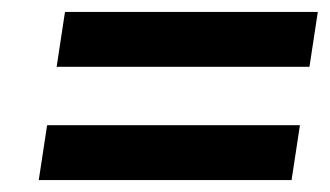

<svg xmlns="http://www.w3.org/2000/svg" viewBox="-20 -445 553 322"><path d="M45 -143H469L483 -235H59ZM75 -333H499L513 -425H89Z"/></svg>

Font: Charger Sport
Style: BdNrwObl
Weight: 700
Designer: Jasper
Foundry: Cannot Into Space Fonts
Version: Version 1.1